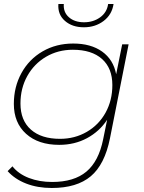

<svg xmlns="http://www.w3.org/2000/svg" viewBox="-20 -740 719 957"><path d="M621 -519 528 -50Q502 80 432.5 138.5Q363 197 238 197Q167 197 110.5 175Q54 153 18 113L42 89Q72 127 124 147Q176 167 240 167Q349 167 410.5 115.5Q472 64 494 -45L514 -143Q476 -85 414 -51.5Q352 -18 275 -18Q171 -18 110 -73Q49 -128 49 -222Q49 -307 87 -376Q125 -445 192.5 -484Q260 -523 345 -523Q433 -523 489 -483Q545 -443 559 -370L589 -519ZM540 -316Q540 -400 488.5 -446Q437 -492 343 -492Q269 -492 209.5 -457Q150 -422 116 -361Q82 -300 82 -224Q82 -140 134 -94Q186 -48 279 -48Q353 -48 413 -83Q473 -118 506.5 -179Q540 -240 540 -316ZM271 -720H298Q295 -679 323.5 -654Q352 -629 399 -629Q445 -629 479 -653.5Q513 -678 519 -720H546Q538 -667 496.5 -635.5Q455 -604 398 -604Q340 -604 303.5 -636Q267 -668 271 -720Z"/></svg>

Font: Montserrat Alternates ExLight
Style: Italic
Weight: 275
Italic angle: -11.3°
Designer: Julieta Ulanovsky
Foundry: Julieta Ulanovsky
Version: Version 7.200